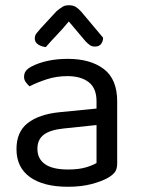

<svg xmlns="http://www.w3.org/2000/svg" viewBox="-20 -700 539 734"><path d="M240 -52Q282 -52 309.5 -60.5Q337 -69 349 -77V-222L225 -209Q173 -204 148 -185.5Q123 -167 123 -131Q123 -93 152 -72.5Q181 -52 240 -52ZM239 -475Q326 -475 377 -436Q428 -397 428 -313V-76Q428 -54 419.5 -42.5Q411 -31 394 -21Q370 -7 330.5 3.5Q291 14 240 14Q146 14 94.5 -23Q43 -60 43 -130Q43 -196 86 -229.5Q129 -263 207 -271L349 -285V-313Q349 -363 319 -386Q289 -409 238 -409Q196 -409 159 -397Q122 -385 93 -370Q85 -377 78.5 -386Q72 -395 72 -406Q72 -420 79 -429Q86 -438 101 -446Q128 -460 163 -467.5Q198 -475 239 -475ZM243 -618Q220 -590 197.5 -566.5Q175 -543 155 -520Q137 -522 125 -530.5Q113 -539 113 -553Q113 -564 119 -572Q125 -580 135 -591L196 -657Q209 -668 219 -674Q229 -680 243 -680Q259 -680 269 -674Q279 -668 290 -656L374 -556Q374 -542 366.5 -532Q359 -522 343 -522Q331 -522 323.5 -527.5Q316 -533 308 -541Z"/></svg>

Font: Baloo Chettan 2
Style: Regular
Weight: 400
Designer: Maithili Shingre, Unnati Kotecha and Ek Type
Foundry: Ek Type
Version: Version 1.640;hotconv 1.0.111;makeotfexe 2.5.65597; ttfautoh